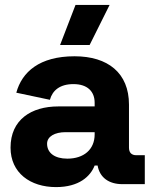

<svg xmlns="http://www.w3.org/2000/svg" viewBox="-20 -751 628 783"><path d="M366 -76H378C386.5 -27 424 0 479 0H570.5V-118H536C517 -118 506 -128 506 -149V-324.5C506 -453.5 420 -521.5 284 -521.5C141 -521.5 69.5 -457.5 46.5 -373L183.5 -344C194 -382.5 224.5 -408 279.5 -408C336 -408 366 -378.5 366 -332V-317H218C107.5 -317 23 -263 23 -149C23 -45.5 104 12 208.5 12C302.5 12 349 -32 366 -76ZM254.5 -104C203.5 -104 172 -127 172 -165C172 -194.5 203.5 -212 247.5 -212H366V-203C366 -141 321.5 -104 254.5 -104ZM288 -731 225 -567.5H345.5L427 -731Z"/></svg>

Font: MCL Standard Bold
Style: Regular
Weight: 700
Designer: Květoslav Bartoš
Foundry: Florian Karsten
Version: Version 1.001;Glyphs 3.2.3 (3260)